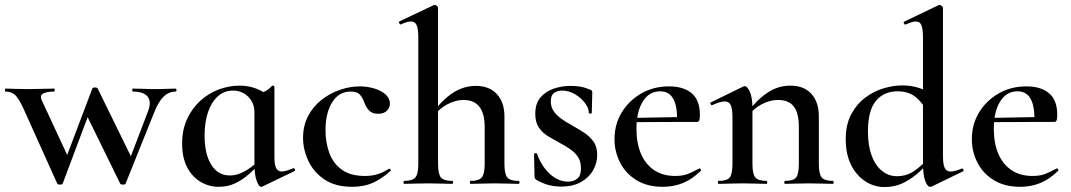

<svg xmlns="http://www.w3.org/2000/svg" viewBox="-32 -745 4339 778"><path d="M200 -1 64 -303Q43 -349 27.5 -361.5Q12 -374 -9 -374Q-12 -374 -12 -380Q-12 -386 -9 -386Q7 -386 27 -385Q47 -384 78 -384Q113 -384 139 -385Q165 -386 187 -386Q190 -386 190 -380Q190 -374 187 -374Q160 -374 143.5 -366.5Q127 -359 139 -335L251 -94L208 -32L342 -386Q344 -391 353.5 -390.5Q363 -390 364 -386L507 -94L464 -22L567 -292Q583 -332 566.5 -353Q550 -374 506 -374Q504 -374 504 -380Q504 -386 506 -386Q530 -386 551.5 -385Q573 -384 607 -384Q630 -384 645 -385Q660 -386 680 -386Q683 -386 683 -380Q683 -374 680 -374Q653 -374 632 -354.5Q611 -335 593 -290L477 -1Q476 3 466.5 3Q457 3 455 -1L312 -293L355 -355L222 -1Q220 3 211 3Q202 3 200 -1Z M854 12Q815 12 781 -8Q747 -28 726.5 -67Q706 -106 706 -163Q706 -219 726 -262.5Q746 -306 779.5 -336.5Q813 -367 854.5 -382.5Q896 -398 938 -398Q975 -398 1006.5 -386Q1038 -374 1061 -351L999 -290Q999 -316 987.5 -335.5Q976 -355 956.5 -366.5Q937 -378 912 -378Q876 -378 850 -354Q824 -330 810.5 -289.5Q797 -249 797 -195Q797 -121 824 -77.5Q851 -34 899 -34Q922 -34 943 -43Q964 -52 982.5 -65.5Q1001 -79 1016 -92L1024 -85Q1003 -63 978 -40.5Q953 -18 922.5 -3Q892 12 854 12ZM1026 12Q1017 12 1008 -12.5Q999 -37 999 -81V-360Q1023 -367 1039 -373.5Q1055 -380 1070 -397Q1072 -399 1076 -397.5Q1080 -396 1080 -393V-108Q1080 -76 1087.5 -63Q1095 -50 1110 -50Q1118 -50 1129.5 -53.5Q1141 -57 1155 -63Q1160 -65 1162.5 -59.5Q1165 -54 1162 -52L1031 11Q1029 12 1026 12Z M1396 12Q1327 12 1283 -17.5Q1239 -47 1217.5 -93Q1196 -139 1196 -186Q1196 -236 1216.5 -275Q1237 -314 1271 -340.5Q1305 -367 1345.5 -381Q1386 -395 1426 -395Q1455 -395 1483 -387Q1511 -379 1529.5 -363Q1548 -347 1548 -325Q1548 -309 1536 -296.5Q1524 -284 1500 -284Q1478 -284 1465.5 -295.5Q1453 -307 1445 -328Q1437 -350 1426 -362Q1415 -374 1389 -374Q1341 -374 1314 -330.5Q1287 -287 1287 -218Q1287 -167 1302.5 -125Q1318 -83 1353 -57.5Q1388 -32 1446 -32Q1475 -32 1497.5 -39Q1520 -46 1544 -61Q1546 -63 1549.5 -59Q1553 -55 1551 -53Q1516 -21 1479.5 -4.5Q1443 12 1396 12Z M1606 0Q1603 0 1603 -6Q1603 -12 1606 -12Q1639 -12 1651 -26Q1663 -40 1663 -81V-592Q1663 -627 1656.5 -642.5Q1650 -658 1633 -658Q1618 -658 1592 -646Q1589 -645 1586 -650.5Q1583 -656 1586 -658L1725 -724Q1727 -725 1727.5 -725Q1728 -725 1729 -725Q1734 -725 1738.5 -721Q1743 -717 1743 -714V-81Q1743 -40 1754.5 -26Q1766 -12 1800 -12Q1804 -12 1804 -6Q1804 0 1800 0Q1781 0 1756.5 -1Q1732 -2 1703 -2Q1675 -2 1650 -1Q1625 0 1606 0ZM1875 0Q1872 0 1872 -6Q1872 -12 1875 -12Q1908 -12 1920 -26Q1932 -40 1932 -81V-230Q1932 -340 1846 -340Q1814 -340 1780 -322Q1746 -304 1725 -273L1720 -285Q1758 -339 1802 -368Q1846 -397 1896 -397Q1951 -397 1981.5 -363.5Q2012 -330 2012 -274V-81Q2012 -40 2023.5 -26Q2035 -12 2069 -12Q2073 -12 2073 -6Q2073 0 2069 0Q2050 0 2025.5 -1Q2001 -2 1972 -2Q1944 -2 1919 -1Q1894 0 1875 0Z M2200 -334Q2200 -311 2212 -294Q2224 -277 2243 -263.5Q2262 -250 2284 -238Q2309 -224 2332.5 -209Q2356 -194 2372 -172.5Q2388 -151 2388 -117Q2388 -85 2371.5 -55.5Q2355 -26 2322.5 -7.5Q2290 11 2241 11Q2216 11 2192 5Q2168 -1 2140 -17Q2138 -19 2136 -22Q2134 -25 2134 -29L2132 -121Q2132 -124 2137.5 -124.5Q2143 -125 2144 -122Q2155 -90 2174.5 -64Q2194 -38 2218.5 -23.5Q2243 -9 2269 -9Q2294 -9 2308.5 -22.5Q2323 -36 2322 -64Q2322 -92 2309 -110.5Q2296 -129 2276.5 -142Q2257 -155 2236 -166Q2212 -179 2189.5 -192.5Q2167 -206 2152 -227.5Q2137 -249 2137 -284Q2137 -325 2157.5 -349.5Q2178 -374 2211 -385.5Q2244 -397 2279 -397Q2300 -397 2318.5 -394Q2337 -391 2359 -382Q2368 -379 2368 -371Q2368 -352 2367 -332Q2366 -312 2366 -287Q2366 -285 2360 -285Q2354 -285 2354 -287Q2354 -307 2338 -328Q2322 -349 2297.5 -363.5Q2273 -378 2246 -378Q2228 -378 2214 -369Q2200 -360 2200 -334Z M2654 12Q2591 12 2547 -15Q2503 -42 2480.5 -86.5Q2458 -131 2458 -181Q2458 -241 2487 -289Q2516 -337 2566 -366Q2616 -395 2679 -395Q2738 -395 2771 -367Q2804 -339 2804 -280Q2804 -267 2802 -259Q2800 -251 2793 -251H2711Q2714 -309 2697.5 -342Q2681 -375 2643 -375Q2598 -375 2572.5 -333.5Q2547 -292 2547 -223Q2547 -165 2565 -122.5Q2583 -80 2618 -56Q2653 -32 2704 -32Q2735 -32 2756 -40.5Q2777 -49 2801 -62Q2803 -64 2806.5 -60Q2810 -56 2808 -53Q2772 -18 2734.5 -3Q2697 12 2654 12ZM2518 -250 2517 -267 2739 -271V-251Z M3149 0Q3146 0 3146 -6Q3146 -12 3149 -12Q3183 -12 3194 -26Q3205 -40 3205 -81V-231Q3205 -287 3184.5 -313.5Q3164 -340 3120 -340Q3088 -340 3054.5 -322.5Q3021 -305 2999 -274L2994 -286Q3033 -339 3076.5 -368.5Q3120 -398 3170 -398Q3226 -398 3256 -364.5Q3286 -331 3286 -274V-81Q3286 -40 3297.5 -26Q3309 -12 3343 -12Q3346 -12 3346 -6Q3346 0 3343 0Q3324 0 3299 -1Q3274 -2 3246 -2Q3219 -2 3193.5 -1Q3168 0 3149 0ZM2880 0Q2877 0 2877 -6Q2877 -12 2880 -12Q2914 -12 2925 -26Q2936 -40 2936 -81V-272Q2936 -304 2929 -319Q2922 -334 2904 -334Q2895 -334 2882 -330Q2869 -326 2854 -319Q2850 -318 2847.5 -323.5Q2845 -329 2848 -330L2979 -394Q2984 -396 2986 -396Q2996 -396 3006.5 -373Q3017 -350 3017 -306V-81Q3017 -40 3028.5 -26Q3040 -12 3074 -12Q3077 -12 3077 -6Q3077 0 3074 0Q3055 0 3030 -1Q3005 -2 2977 -2Q2950 -2 2924.5 -1Q2899 0 2880 0Z M3552 13Q3510 13 3474 -10.5Q3438 -34 3416.5 -77Q3395 -120 3395 -181Q3395 -240 3417 -281.5Q3439 -323 3473.5 -349Q3508 -375 3548 -387Q3588 -399 3624 -399Q3660 -399 3691 -389Q3722 -379 3747 -363L3728 -287Q3706 -330 3677.5 -352.5Q3649 -375 3605 -375Q3550 -375 3517.5 -336.5Q3485 -298 3485 -212Q3485 -155 3500 -114.5Q3515 -74 3542 -52.5Q3569 -31 3602 -31Q3643 -31 3675 -54Q3707 -77 3736 -109L3745 -101Q3724 -77 3695.5 -50.5Q3667 -24 3631.5 -5.5Q3596 13 3552 13ZM3789 -714V-114Q3789 -79 3796 -64.5Q3803 -50 3820 -50Q3828 -50 3839.5 -53Q3851 -56 3865 -62Q3868 -64 3871 -58.5Q3874 -53 3871 -51L3743 11Q3740 12 3737 12Q3726 12 3717 -12Q3708 -36 3708 -82V-592Q3708 -626 3702 -642Q3696 -658 3678 -658Q3670 -658 3660 -654.5Q3650 -651 3638 -646Q3634 -644 3631 -650Q3628 -656 3631 -657L3771 -724Q3773 -725 3775 -725Q3779 -725 3784 -721Q3789 -717 3789 -714Z M4102 12Q4039 12 3995 -15Q3951 -42 3928.5 -86.5Q3906 -131 3906 -181Q3906 -241 3935 -289Q3964 -337 4014 -366Q4064 -395 4127 -395Q4186 -395 4219 -367Q4252 -339 4252 -280Q4252 -267 4250 -259Q4248 -251 4241 -251H4159Q4162 -309 4145.5 -342Q4129 -375 4091 -375Q4046 -375 4020.5 -333.5Q3995 -292 3995 -223Q3995 -165 4013 -122.5Q4031 -80 4066 -56Q4101 -32 4152 -32Q4183 -32 4204 -40.5Q4225 -49 4249 -62Q4251 -64 4254.5 -60Q4258 -56 4256 -53Q4220 -18 4182.5 -3Q4145 12 4102 12ZM3966 -250 3965 -267 4187 -271V-251Z"/></svg>

Font: Cormorant Infant Light SemiBold
Style: Regular
Weight: 600
Version: Version 4.001